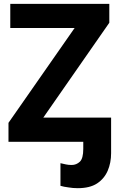

<svg xmlns="http://www.w3.org/2000/svg" viewBox="-20 -734 619 994"><path d="M382.8 240.2Q356.9 240.2 335 236.3Q311 233.4 293 228V110.8Q315.9 116.2 321.3 117.2Q335 120.1 351.1 120.1Q375.5 120.1 393.6 103Q411.1 85.9 411.1 37.1V0H23.9V-98.1L366.2 -588.9H33.2V-713.9H545.9V-616.2L204.1 -125H555.2V59.1Q555.2 108.9 537.6 149.9Q520 190.9 482.4 215.8Q444.8 240.2 382.8 240.2Z"/></svg>

Font: Droid Sans Thai
Style: Bold
Weight: 700
Designer: Steve Matteson
Foundry: Ascender Corporation
Version: Version 1.00